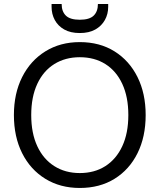

<svg xmlns="http://www.w3.org/2000/svg" viewBox="-20 -921 792 953"><path d="M376 12Q279 12 205 -33.5Q131 -79 90 -160.5Q49 -242 49 -350Q49 -457 90 -538.5Q131 -620 205 -666Q279 -712 376 -712Q475 -712 548.5 -666Q622 -620 662.5 -538.5Q703 -457 703 -350Q703 -242 662.5 -160.5Q622 -79 548.5 -33.5Q475 12 376 12ZM376 -62Q449 -62 503 -96.5Q557 -131 587 -195.5Q617 -260 617 -350Q617 -440 587 -504.5Q557 -569 503 -603Q449 -637 376 -637Q304 -637 249.5 -603Q195 -569 165 -504.5Q135 -440 135 -350Q135 -260 165 -195.5Q195 -131 249.5 -96.5Q304 -62 376 -62ZM376 -757Q330 -757 299 -774.5Q268 -792 252 -821.5Q236 -851 236 -887V-901H286Q286 -864 307 -843.5Q328 -823 376 -823Q424 -823 445 -843.5Q466 -864 466 -901H517V-887Q517 -851 500.5 -821.5Q484 -792 453 -774.5Q422 -757 376 -757Z"/></svg>

Font: DM Sans 10pt
Style: Regular
Weight: 400
Version: Version 4.004;gftools[0.9.30]